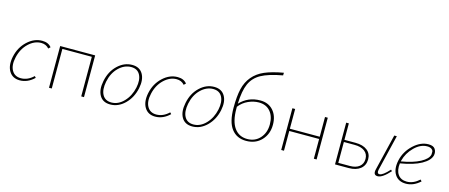

<svg xmlns="http://www.w3.org/2000/svg" viewBox="-46 -1260 4239 1813"><g transform="rotate(15 2073.0 -353.5)"><path d="M350 -356Q321 -390 273 -390Q207 -390 150 -335.5Q93 -281 74 -195Q56 -116 83.5 -67Q111 -18 172 -18Q239 -18 295 -72L308 -58Q244 4 167 4Q96 4 62.5 -51Q29 -106 47 -194Q67 -289 133 -350.5Q199 -412 278 -412Q338 -412 368 -373Z M795 -408V0H768V-387H480V0H453V-408Z M1051 3Q978 3 946.5 -51.5Q915 -106 933 -194Q952 -291 1015.5 -351.5Q1079 -412 1157 -412Q1230 -412 1262 -357.5Q1294 -303 1276 -216Q1256 -121 1193 -59Q1130 3 1051 3ZM1057 -18Q1124 -18 1178 -74.5Q1232 -131 1250 -216Q1266 -293 1240.5 -341.5Q1215 -390 1153 -390Q1087 -390 1032 -336.5Q977 -283 959 -195Q943 -113 969.5 -65.5Q996 -18 1057 -18Z M1674 -356Q1645 -390 1597 -390Q1531 -390 1474 -335.5Q1417 -281 1398 -195Q1380 -116 1407.5 -67Q1435 -18 1496 -18Q1563 -18 1619 -72L1632 -58Q1568 4 1491 4Q1420 4 1386.5 -51Q1353 -106 1371 -194Q1391 -289 1457 -350.5Q1523 -412 1602 -412Q1662 -412 1692 -373Z M1853 3Q1780 3 1748.5 -51.5Q1717 -106 1735 -194Q1754 -291 1817.5 -351.5Q1881 -412 1959 -412Q2032 -412 2064 -357.5Q2096 -303 2078 -216Q2058 -121 1995 -59Q1932 3 1853 3ZM1859 -18Q1926 -18 1980 -74.5Q2034 -131 2052 -216Q2068 -293 2042.5 -341.5Q2017 -390 1955 -390Q1889 -390 1834 -336.5Q1779 -283 1761 -195Q1745 -113 1771.5 -65.5Q1798 -18 1859 -18Z M2413 -401Q2492 -401 2539 -348.5Q2586 -296 2586 -209Q2586 -118 2529 -57.5Q2472 3 2379 3Q2287 3 2236 -64Q2185 -131 2185 -269Q2185 -381 2202 -453.5Q2219 -526 2263 -578.5Q2307 -631 2376.5 -661Q2446 -691 2559 -711L2558 -685Q2421 -660 2350.5 -621Q2280 -582 2249 -512Q2218 -442 2214 -316Q2293 -401 2413 -401ZM2385 -17Q2462 -17 2509.5 -70.5Q2557 -124 2557 -205Q2557 -284 2516.5 -331.5Q2476 -379 2404 -379Q2354 -379 2302 -356Q2250 -333 2213 -286V-266Q2213 -143 2258.5 -80Q2304 -17 2385 -17Z M3042 -408H3069V0H3042V-193H2750V0H2723V-408H2750V-215H3042Z M3383 -247Q3456 -247 3497.5 -215Q3539 -183 3539 -127Q3539 -68 3497 -34Q3455 0 3382 0H3249V-408H3275V-247ZM3773 -89 3785 -77Q3712 4 3666 4Q3619 4 3634 -56L3719 -408H3744L3660 -59Q3651 -19 3678 -19Q3710 -19 3773 -89ZM3388 -22Q3447 -22 3480.5 -49Q3514 -76 3514 -124Q3514 -172 3478.5 -199Q3443 -226 3380 -226H3275V-22Z M4054 -412Q4102 -412 4119 -386Q4136 -360 4130 -326Q4118 -273 4042.5 -231Q3967 -189 3838 -168Q3829 -100 3857.5 -59Q3886 -18 3945 -18Q4008 -18 4067 -71L4080 -56Q4015 3 3941 3Q3867 3 3832.5 -51.5Q3798 -106 3818 -194Q3838 -282 3907.5 -347Q3977 -412 4054 -412ZM4105 -326Q4105 -337 4105.5 -351.5Q4106 -366 4090.5 -378Q4075 -390 4047 -390Q3981 -390 3922 -331.5Q3863 -273 3843 -195Q3843 -194 3842.5 -191.5Q3842 -189 3841 -188Q3956 -207 4026 -244.5Q4096 -282 4105 -326Z"/></g></svg>

Font: EauTestText Extralight
Style: Italic
Weight: 250
Italic angle: -12°
Designer: Christian Thalmann (Catharsis Fonts)
Version: Version 0.001;PS 000.001;hotconv 1.0.88;makeotf.lib2.5.64775